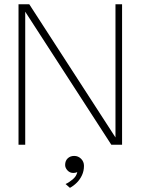

<svg xmlns="http://www.w3.org/2000/svg" viewBox="-20 -680 680 902"><path d="M97.5 -626.5H98.5V0H67V-660H117.5L523 -33.5H522.5V-660H553.5V0H503ZM308.5 202.5 288 184.5Q304 177.5 321.8 162.5Q339.5 147.5 343 128.5Q334.5 132.5 324.5 132.5Q308 132.5 297 120.5Q286 108.5 286 95Q286 75.5 298 64Q310 52.5 328.5 52.5Q347.5 52.5 361 66Q374.5 79.5 374.5 99Q374.5 123 365.2 143Q356 163 341 178Q326 193 308.5 202.5Z"/></svg>

Font: League Spartan Thin Thin
Style: Regular
Weight: 250
Version: Version 2.002